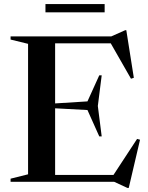

<svg xmlns="http://www.w3.org/2000/svg" viewBox="-20 -894 730 944"><path d="M32 0V-15.5L118 -37V-678.5L32 -699.5V-715H527L595.5 -745.5H601L638 -511.5L624 -507L524.5 -681H251V-385.5L410 -395.5L468 -523.5H480L461 -373L480 -223.5H468L410 -353L251 -361.5V-34H538L654 -211L668.5 -207L613 30H606.5L541.5 0ZM203.5 -833.5V-874H494.5V-833.5Z"/></svg>

Font: Newsreader 72pt Medium
Style: Regular
Weight: 500
Designer: Hugues Gentile
Foundry: Production Type
Version: Version 1.003; ttfautohint (v1.8.3)